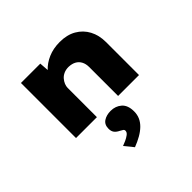

<svg xmlns="http://www.w3.org/2000/svg" viewBox="-205 -767 1319 1319"><g transform="rotate(-45 454.0 -107.5)"><path d="M153 0V-535H341L351 -401L303 -388Q313 -432 345.5 -467.5Q378 -503 428 -524.5Q478 -546 540 -546Q611 -546 661 -517Q711 -488 738 -437.5Q765 -387 765 -321V0H562V-281Q562 -312 550 -334.5Q538 -357 516 -369Q494 -381 462 -382Q436 -382 416 -373Q396 -364 383 -349Q370 -334 363 -317Q356 -300 356 -284V0H255Q208 0 182.5 0Q157 0 153 0ZM395 331 343 267Q357 262 377 253Q397 244 413 232Q429 220 429 205Q429 195 421.5 190Q414 185 401 178Q378 167 367 152Q356 137 356 113Q356 73 384 54.5Q412 36 453 36Q500 36 532.5 64.5Q565 93 565 153Q565 184 553.5 210Q542 236 519.5 258Q497 280 465.5 298Q434 316 395 331Z"/></g></svg>

Font: Lexend Mega Black
Style: Regular
Weight: 900
Version: Version 1.007